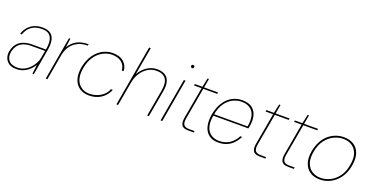

<svg xmlns="http://www.w3.org/2000/svg" viewBox="-27 -1424 4152 2141"><g transform="rotate(20 2049.0 -354.0)"><path d="M163 12Q110 12 77 -10Q44 -32 30.5 -68Q17 -104 24 -145Q35 -203 64 -238Q93 -273 138 -289.5Q183 -306 239 -306H402Q414 -367 407 -411.5Q400 -456 371 -481Q342 -506 284 -506Q213 -506 164 -473Q115 -440 92 -372H72Q89 -425 121 -458.5Q153 -492 194.5 -508Q236 -524 281 -524Q351 -524 385 -495.5Q419 -467 426.5 -418Q434 -369 423 -309L369 0H353L366 -109Q358 -96 341.5 -75.5Q325 -55 300.5 -35Q276 -15 242 -1.5Q208 12 163 12ZM170 -7Q214 -7 251 -25.5Q288 -44 315.5 -73Q343 -102 360.5 -135Q378 -168 383 -197L399 -288H239Q175 -288 135 -269Q95 -250 74 -218Q53 -186 45 -144Q35 -86 66.5 -46.5Q98 -7 170 -7Z M511 0 601 -512H617L603 -406Q631 -451 665.5 -476.5Q700 -502 741 -513Q782 -524 829 -524L826 -506H811Q784 -506 749 -497Q714 -488 680.5 -465Q647 -442 620.5 -401.5Q594 -361 583 -297L531 0Z M1025 12Q958 12 911.5 -21Q865 -54 846.5 -113.5Q828 -173 842 -253Q854 -318 880 -368Q906 -418 943.5 -453Q981 -488 1026 -506Q1071 -524 1119 -524Q1203 -524 1250.5 -481.5Q1298 -439 1299 -375H1277Q1274 -434 1231.5 -469Q1189 -504 1116 -504Q1064 -504 1011.5 -477Q959 -450 919.5 -395Q880 -340 864 -253Q853 -188 862 -142Q871 -96 895.5 -66.5Q920 -37 953 -22.5Q986 -8 1022 -8Q1070 -8 1112.5 -23.5Q1155 -39 1187.5 -68Q1220 -97 1235 -138H1257Q1241 -96 1208.5 -61.5Q1176 -27 1130 -7.5Q1084 12 1025 12Z M1350 0 1476 -720H1496L1438 -391Q1476 -456 1530.5 -490Q1585 -524 1645 -524Q1700 -524 1737 -502.5Q1774 -481 1789 -436Q1804 -391 1792 -321L1735 0H1715L1771 -316Q1788 -412 1755 -458.5Q1722 -505 1645 -505Q1591 -505 1544 -477Q1497 -449 1464 -398.5Q1431 -348 1419 -278L1370 0Z M1874 0 1964 -512H1984L1894 0ZM2005 -668Q1998 -668 1992 -673Q1986 -678 1986 -687Q1986 -696 1992 -701Q1998 -706 2005 -706Q2012 -706 2018 -701Q2024 -696 2024 -687Q2024 -678 2018.5 -673Q2013 -668 2005 -668Z M2204 0Q2168 0 2145.5 -11Q2123 -22 2115 -49Q2107 -76 2115 -122L2181 -494H2091L2095 -512H2184L2207 -619H2223L2204 -512H2370L2366 -494H2201L2135 -122Q2125 -67 2141.5 -42.5Q2158 -18 2208 -18H2271L2268 0Z M2560 12Q2491 12 2447.5 -22Q2404 -56 2389 -117Q2374 -178 2388 -259Q2400 -324 2425 -373.5Q2450 -423 2485 -456.5Q2520 -490 2563.5 -507Q2607 -524 2656 -524Q2730 -524 2772.5 -492Q2815 -460 2829 -405.5Q2843 -351 2831 -283Q2830 -274 2828 -267.5Q2826 -261 2824 -251H2398L2401 -269H2809Q2823 -352 2807 -403.5Q2791 -455 2751.5 -480Q2712 -505 2653 -505Q2602 -505 2552 -480.5Q2502 -456 2464 -403Q2426 -350 2411 -265L2409 -255Q2394 -170 2411 -115.5Q2428 -61 2468.5 -34.5Q2509 -8 2561 -8Q2634 -8 2685.5 -41.5Q2737 -75 2770 -138H2792Q2770 -94 2738 -60Q2706 -26 2662 -7Q2618 12 2560 12Z M3053 0Q3017 0 2994.5 -11Q2972 -22 2964 -49Q2956 -76 2964 -122L3030 -494H2940L2944 -512H3033L3056 -619H3072L3053 -512H3219L3215 -494H3050L2984 -122Q2974 -67 2990.5 -42.5Q3007 -18 3057 -18H3120L3117 0Z M3391 0Q3355 0 3332.5 -11Q3310 -22 3302 -49Q3294 -76 3302 -122L3368 -494H3278L3282 -512H3371L3394 -619H3410L3391 -512H3557L3553 -494H3388L3322 -122Q3312 -67 3328.5 -42.5Q3345 -18 3395 -18H3458L3455 0Z M3765 12Q3696 12 3648 -20Q3600 -52 3580 -112Q3560 -172 3575 -256Q3587 -319 3613 -369Q3639 -419 3677.5 -453.5Q3716 -488 3763 -506Q3810 -524 3862 -524Q3932 -524 3980.5 -492.5Q4029 -461 4049 -401Q4069 -341 4053 -256Q4042 -193 4015.5 -143.5Q3989 -94 3950.5 -59.5Q3912 -25 3865 -6.5Q3818 12 3765 12ZM3768 -8Q3826 -8 3881 -35.5Q3936 -63 3976.5 -118Q4017 -173 4031 -256Q4047 -340 4026.5 -395Q4006 -450 3962.5 -477Q3919 -504 3863 -504Q3804 -504 3749 -477Q3694 -450 3653 -395Q3612 -340 3597 -256Q3582 -173 3602 -118Q3622 -63 3666.5 -35.5Q3711 -8 3768 -8Z"/></g></svg>

Font: DM Sans 12pt Thin
Style: Italic
Weight: 250
Italic angle: -10°
Version: Version 4.004;gftools[0.9.30]